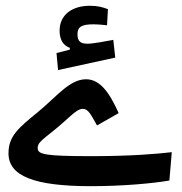

<svg xmlns="http://www.w3.org/2000/svg" viewBox="-20 -639 626 662"><path d="M293.5 2.9C401.4 2.9 504.9 -6.3 564 -16.6L572.3 -114.3C517.1 -107.9 429.7 -100.6 295.4 -100.6C135.3 -100.6 109.9 -106.4 109.9 -128.4C109.9 -145 119.6 -152.8 164.1 -188C217.3 -230.5 242.7 -263.7 265.1 -263.7C284.7 -263.7 293.5 -243.7 314.5 -206.5L389.2 -249C356.9 -320.8 324.7 -365.7 276.4 -365.7C219.7 -365.7 174.8 -305.2 110.4 -252.4C43.9 -198.2 9.3 -169.9 9.3 -110.4C9.3 -31.7 98.6 2.9 293.5 2.9ZM180.2 -397.5 377.4 -440.4 370.6 -501.5C341.3 -496.1 300.8 -488.3 282.2 -488.3C258.8 -488.3 247.1 -495.6 247.1 -520.5C247.1 -545.9 260.3 -555.2 303.2 -555.2C314.5 -555.2 334 -553.7 349.1 -551.8L352.1 -607.4C335.4 -613.8 317.4 -619.1 290 -619.1C229 -619.1 185.5 -588.4 185.5 -533.2C185.5 -502 198.2 -481.9 220.7 -474.1V-467.8L174.8 -456.1Z"/></svg>

Font: Cascadia Mono NF
Style: Regular
Weight: 400
Monospace: yes
Designer: Aaron Bell
Foundry: Saja Typeworks
Version: Version 2404.023